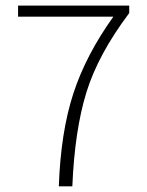

<svg xmlns="http://www.w3.org/2000/svg" viewBox="-20 -659 519 679"><path d="M43.9 -600.1V-639.2H437V-612.8Q327.1 -466.8 285.6 -332.5Q244.1 -198.2 235.8 0H188Q194.8 -191.9 239.3 -328.1Q283.7 -464.4 380.9 -600.1Z"/></svg>

Font: SourceSansPro-Light
Style: Regular
Weight: 300
Designer: Paul D. Hunt
Foundry: Adobe Systems Incorporated
Version: Version 2.020;PS 2.0;hotconv 1.0.86;makeotf.lib2.5.63406